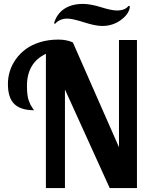

<svg xmlns="http://www.w3.org/2000/svg" viewBox="-20 -950 758 970"><path d="M581.1 -748H671.9V0H534.2L308.1 -498V0H211.9V-678.2Q116.2 -632.8 116.2 -516.1Q116.2 -492.2 118.4 -473.4Q120.6 -454.6 125.5 -441.4Q130.4 -428.2 133.8 -421.4Q137.2 -414.6 143.8 -404.8Q150.4 -395 151.9 -393.1Q85 -393.1 52.5 -424.3Q20 -455.6 20 -525.9Q20 -559.1 30 -591.1Q40 -623 60.8 -651.9Q81.5 -680.7 111.1 -702.4Q140.6 -724.1 182.9 -737.1Q225.1 -750 274.9 -750Q315.9 -750 348.1 -735.8L581.1 -206.1ZM628.9 -919.9 636.2 -918.9Q634.8 -882.3 593 -850.6Q551.3 -818.8 496.1 -818.8Q461.9 -818.8 404.1 -837.4Q346.2 -856 319.8 -856Q281.7 -856 258.8 -830.1L252.9 -832Q266.6 -879.9 304.2 -905Q341.8 -930.2 398.9 -930.2Q437.5 -930.2 490.5 -913.6Q543.5 -897 570.8 -897Q611.8 -897 628.9 -919.9Z"/></svg>

Font: Lobster Two
Style: Bold
Weight: 700
Designer: Pablo Impallari
Foundry: Pablo Impallari. www.impallari.com
Version: Version 1.006